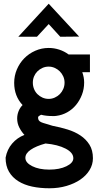

<svg xmlns="http://www.w3.org/2000/svg" viewBox="-20 -767 520 1029"><path d="M241 -747 404 -571 303 -570 241 -638 178 -570H78ZM373 81Q373 51 331.5 29.5Q290 8 224 2Q173 16 144.5 35.5Q116 55 116 79Q116 105 152.5 123.5Q189 142 244 142Q299 142 336 124Q373 106 373 81ZM241 -410Q223 -410 207.5 -403Q192 -396 180.5 -384.5Q169 -373 162.5 -357.5Q156 -342 156 -324Q156 -306 162.5 -290Q169 -274 180.5 -262.5Q192 -251 207.5 -244Q223 -237 241 -237Q258 -237 273.5 -244Q289 -251 300.5 -262.5Q312 -274 319 -290Q326 -306 326 -324Q326 -342 319 -357.5Q312 -373 300.5 -384.5Q289 -396 273.5 -403Q258 -410 241 -410ZM478 81Q478 115 460 144.5Q442 174 410.5 195.5Q379 217 336.5 229.5Q294 242 245 242Q195 242 152.5 233Q110 224 78 204Q46 184 28 153Q10 122 10 78Q18 34 45 2.5Q72 -29 111 -44Q95 -61 83.5 -83.5Q72 -106 72 -132Q72 -152 79.5 -171Q87 -190 101 -204Q56 -252 56 -323Q56 -361 70.5 -395Q85 -429 110 -454.5Q135 -480 169 -495Q203 -510 241 -510Q270 -510 297.5 -501Q325 -492 348 -475H462V-380H421Q426 -366 428.5 -352.5Q431 -339 431 -325Q431 -290 419 -259Q407 -228 387 -204Q367 -180 340 -165Q313 -150 282 -146Q277 -145 272 -145H263Q227 -145 200 -152Q193 -148 188.5 -145Q184 -142 184 -137Q184 -128 188 -122Q192 -116 201 -112Q210 -108 225 -104L261 -93Q303 -85 342 -73Q381 -61 411 -41Q441 -21 459.5 8.5Q478 38 478 81Z"/></svg>

Font: Railway
Style: Regular
Weight: 400
Version: 1.000